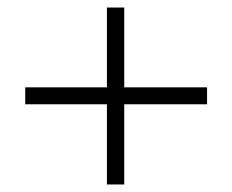

<svg xmlns="http://www.w3.org/2000/svg" viewBox="-20 -567 616 510"><path d="M264 -77V-290H47V-335H264V-547H310V-335H530V-290H310V-77Z"/></svg>

Font: Noto Nastaliq Urdu Medium
Style: Regular
Weight: 500
Designer: Monotype Design Team (Patrick Giasson: type design, Kamal Mansour: OpenType code, Glenda Bellarosa). Updated by Simon Co
Foundry: Monotype Imaging Inc., Simon Cozens
Version: Version 3.007